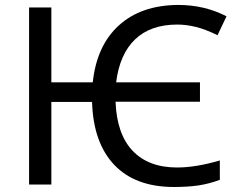

<svg xmlns="http://www.w3.org/2000/svg" viewBox="-20 -744 962 774"><path d="M694.8 -645Q586.9 -645 524.7 -585.4Q462.4 -525.9 448.2 -412.1H786.1V-334H445.8Q450.7 -203.6 514.6 -136.2Q578.6 -68.8 693.8 -68.8Q770 -68.8 866.2 -97.2V-19Q820.8 -2.4 778.6 3.7Q736.3 9.8 681.2 9.8Q525.4 9.8 440.7 -79.3Q356 -168.5 351.1 -333H187V0H97.2V-713.9H187V-412.1H354Q369.6 -560.1 459.2 -641.6Q548.8 -723.1 698.2 -724.1Q804.7 -724.1 893.1 -678.2L856.9 -602.1Q805.7 -627 767.3 -636Q729 -645 694.8 -645Z"/></svg>

Font: NotoPenekeko
Style: Regular
Weight: 400
Designer: Monotype Design team
Foundry: Monotype Imaging Inc.
Version: Version 1.04